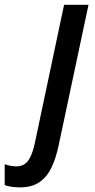

<svg xmlns="http://www.w3.org/2000/svg" viewBox="-148 -561 408 821"><path d="M-63.5 240.2Q-81.5 240.2 -98.1 237.8Q-114.7 235.4 -127.9 230.5V141.1Q-116.7 145.5 -103.5 147.9Q-90.3 150.4 -77.6 150.4Q-56.6 150.4 -42 140.1Q-27.3 129.9 -16.8 107.4Q-6.3 85 1.5 48.3L126 -540.5H230.5L103 59.6Q91.8 113.3 72.8 154.1Q53.7 194.8 21.2 217.5Q-11.2 240.2 -63.5 240.2Z"/></svg>

Font: Open Sans SemiCondensed SemiBold
Style: Italic
Weight: 600
Width: 4
Italic angle: -12°
Designer: Monotype Design Team
Foundry: Monotype Imaging Inc.
Version: Version 3.000